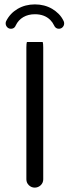

<svg xmlns="http://www.w3.org/2000/svg" viewBox="-20 -859 318 878"><path d="M103 -667Q100.6 -660.6 100.6 -641.6V-39.1Q100.6 -23.4 111.8 -12.2Q123.5 -1 138.7 -1Q154.8 -1 167 -12.7Q177.7 -23.9 177.7 -39.1V-641.6Q177.7 -660.6 175.3 -667ZM46.4 -733.9Q49.8 -737.3 52.2 -743.2Q64 -767.6 86.7 -780.8Q109.4 -793.9 139.6 -793.9Q183.6 -793.9 210 -767.6Q220.7 -756.8 227.1 -743.2Q233.9 -727.5 249 -727.5Q259.8 -727.5 266.6 -734.9Q273.4 -742.2 273.4 -752Q273.4 -758.3 271 -762.7Q261.7 -782.2 248 -795.7Q234.4 -809.1 218.8 -818.4Q183.6 -838.9 139.6 -838.9Q95.7 -838.9 60.5 -818.4Q25.9 -797.9 8.3 -762.7Q5.9 -758.3 5.9 -752.4Q5.9 -742.2 12.7 -734.9Q19.5 -727.5 29.8 -727.5Q40 -727.5 46.4 -733.9Z"/></svg>

Font: YuPearl-Light
Style: Light
Weight: 300
Designer: Max Yao
Foundry: Max-Everyday
Version: Version 1.011; ttfautohint (v1.8.3)